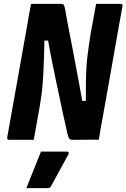

<svg xmlns="http://www.w3.org/2000/svg" viewBox="-20 -720 651 989"><path d="M154 0Q123 0 90 0Q57 0 26 0Q23 0 21 -1.5Q19 -3 17.5 -5.5Q16 -8 17 -11Q30 -84 43 -157Q56 -230 69 -302.5Q82 -375 95 -448.5Q108 -522 121 -594Q125 -621 130 -647.5Q135 -674 140 -700Q160 -700 189 -700Q218 -700 247 -700Q276 -700 296 -700Q302 -700 305 -698.5Q308 -697 310.5 -691Q313 -685 316 -670Q320 -646 325.5 -616Q331 -586 338 -550Q345 -514 353 -473Q361 -432 369.5 -386Q378 -340 387.5 -289.5Q397 -239 407 -183L377 -200H442L422 -187Q422 -247 422.5 -291Q423 -335 425 -369Q427 -403 430.5 -431.5Q434 -460 438 -488Q442 -516 447 -547Q454 -586 461 -623.5Q468 -661 475 -700Q506 -700 539 -700Q572 -700 602 -700Q607 -700 609.5 -697Q612 -694 611 -689Q598 -617 585 -544.5Q572 -472 559.5 -399.5Q547 -327 534 -255Q521 -183 508 -110Q503 -83 498 -55.5Q493 -28 489 0Q469 -1 443.5 -0.5Q418 0 393.5 0Q369 0 351 0Q343 0 338 -4.5Q333 -9 327 -33Q315 -85 302.5 -143Q290 -201 277 -263Q264 -325 250.5 -391Q237 -457 225 -527L256 -511H188L209 -524Q208 -464 206.5 -418.5Q205 -373 203 -338Q201 -303 198.5 -274.5Q196 -246 192 -220Q188 -194 184 -168Q176 -127 169 -84.5Q162 -42 154 0ZM191 61Q214 61 236 61Q258 61 280 61Q302 61 324 61Q330 61 333 64.5Q336 68 333 74Q317 103 302.5 129.5Q288 156 274 182Q260 208 243 239Q241 243 237 246Q233 249 226 249Q206 249 177 249Q148 249 116 249Q129 216 141.5 184.5Q154 153 166.5 122Q179 91 191 61Z"/></svg>

Font: RecMonoLinear Nerd Font Mono
Style: Bold Italic
Weight: 700
Italic angle: -10°
Monospace: yes
Version: Version 1.085; ttfautohint (v1.8.4.7-5d5b);Nerd Fonts 3.2.1